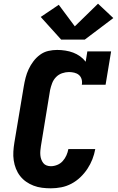

<svg xmlns="http://www.w3.org/2000/svg" viewBox="-20 -1014 640 1042"><path d="M256 8Q232 8 208 5Q184 2 162 -6.5Q140 -15 121.5 -28Q103 -41 89 -59Q75 -77 66.5 -98.5Q58 -120 54.5 -143.5Q51 -167 52.5 -191.5Q54 -216 58 -240L109 -545Q113 -569 119 -592.5Q125 -616 135.5 -638.5Q146 -661 161.5 -681.5Q177 -702 197.5 -717Q218 -732 242 -737.5Q266 -743 290 -743Q312 -743 334.5 -739.5Q357 -736 377 -728.5Q397 -721 414.5 -708.5Q432 -696 445 -679L454 -735H583L553 -554H424Q427 -569 423 -583.5Q419 -598 408.5 -607Q398 -616 383.5 -619.5Q369 -623 354 -623Q336 -623 317 -616.5Q298 -610 284 -595.5Q270 -581 263 -562.5Q256 -544 252 -526L202 -221Q200 -208 199 -196Q198 -184 199 -172Q200 -160 204 -149Q208 -138 215 -129Q222 -120 233 -116Q244 -112 256 -112Q273 -112 290.5 -119Q308 -126 320.5 -140Q333 -154 340.5 -171Q348 -188 351 -205H497Q492 -177 481.5 -150Q471 -123 454.5 -98Q438 -73 416 -52Q394 -31 367.5 -17Q341 -3 312.5 2.5Q284 8 256 8ZM440 -799H312L201 -922L299 -988L386 -871L512 -994L595 -916Z"/></svg>

Font: Iosevka Slab HvExObl
Style: Regular
Weight: 900
Width: 7
Italic angle: -9°
Monospace: yes
Designer: Belleve Invis
Foundry: Belleve Invis
Version: Version 11.1.1; ttfautohint (v1.8.3)